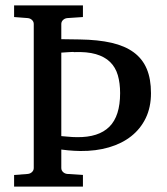

<svg xmlns="http://www.w3.org/2000/svg" viewBox="-20 -691 618 711"><path d="M424.8 -346.2Q424.8 -383.3 416.3 -412.6Q407.7 -441.9 387.7 -461.4Q367.7 -481 335 -490.5Q302.2 -500 253.9 -498Q252.9 -499 245.4 -498.5Q237.8 -498 229.5 -497.6Q219.7 -496.6 207 -496.1V-187Q218.3 -186 229 -185.1Q238.3 -184.1 248 -183.6Q257.8 -183.1 265.1 -183.1Q345.2 -182.1 385 -221.7Q424.8 -261.2 424.8 -346.2ZM539.1 -346.2Q539.1 -293.9 519.8 -253.9Q500.5 -213.9 465.8 -186.5Q431.2 -159.2 383.3 -145.3Q335.4 -131.3 277.8 -131.8Q267.1 -131.8 254.9 -132.6Q242.7 -133.3 231.9 -134.3Q219.2 -135.7 207 -137.2V-68.8Q207 -60.1 213.4 -54Q219.7 -47.9 229 -46.9L287.1 -43V0H32.2V-43L83 -46.9Q92.3 -47.9 98.6 -54Q105 -60.1 105 -68.8V-602.1Q105 -610.8 98.6 -616.9Q92.3 -623 83 -624L32.2 -627.9V-670.9H287.1V-627.9L229 -624Q219.7 -623 213.4 -616.9Q207 -610.8 207 -602.1V-545.9L274.9 -544.9Q343.3 -543.9 393.1 -532.5Q442.9 -521 475.3 -497.1Q507.8 -473.1 523.4 -436Q539.1 -398.9 539.1 -346.2Z"/></svg>

Font: Charis SIL APac
Style: Regular
Weight: 400
Foundry: SIL International
Version: Version 5.000